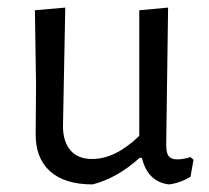

<svg xmlns="http://www.w3.org/2000/svg" viewBox="-20 -480 550 506"><path d="M224 6Q150 6 111.5 -29Q73 -64 74 -129L75 -256L72 -453L152 -460L146 -148Q146 -107 165.5 -84Q185 -61 223 -61Q284 -61 347 -122V-453L423 -460L418 -98Q418 -77 424.5 -68.5Q431 -60 447 -60Q463 -60 482 -66L490 -59L482 -14Q453 3 425 6Q369 -1 354 -64H348Q288 -10 224 6Z"/></svg>

Font: Alegreya Sans SC
Style: Regular
Weight: 400
Designer: Juan Pablo del Peral
Foundry: Huerta Tipografica
Version: Version 2.007